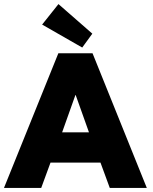

<svg xmlns="http://www.w3.org/2000/svg" viewBox="-30 -921 750 941"><path d="M373 -688 176.5 -800.5 256.5 -901 422.5 -756ZM256 -660H423.5L689.5 0H508L462.5 -124H217.5L172 0H-10.5ZM274.5 -272.5H406L341 -455H339.5Z"/></svg>

Font: League Spartan ExtraBold
Style: Regular
Weight: 800
Foundry: The League of Moveable Type
Version: Version 2.002